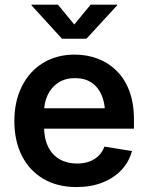

<svg xmlns="http://www.w3.org/2000/svg" viewBox="-20 -777 623 809"><path d="M302.7 11.2Q221.7 11.2 162.8 -23.4Q104 -58.1 72.3 -120.6Q40.5 -183.1 40.5 -267.1Q40.5 -349.6 72 -412.8Q103.5 -476.1 160.9 -511.5Q218.3 -546.9 294.9 -546.9Q346.2 -546.9 391.4 -530Q436.5 -513.2 470.9 -479.2Q505.4 -445.3 524.9 -393.8Q544.4 -342.3 544.4 -272.9V-234.9H98.1V-320.8H481.4L422.9 -295.9Q422.9 -341.8 408.2 -376Q393.6 -410.2 365.5 -429Q337.4 -447.8 295.9 -447.8Q254.9 -447.8 225.6 -428.7Q196.3 -409.7 180.9 -376.7Q165.5 -343.8 165.5 -302.7V-244.6Q165.5 -194.3 182.6 -159.2Q199.7 -124 231.2 -106Q262.7 -87.9 304.7 -87.9Q333 -87.9 356 -96.2Q378.9 -104.5 395.3 -120.4Q411.6 -136.2 419.9 -159.2L536.1 -140.6Q523.9 -95.2 491.9 -61Q460 -26.9 411.6 -7.8Q363.3 11.2 302.7 11.2ZM224.1 -757.3 293 -673.8 361.8 -757.3H473.6V-754.4L344.2 -613.8H241.2L112.8 -754.4V-757.3Z"/></svg>

Font: Inter 18pt SemiBold
Style: Regular
Weight: 600
Designer: Rasmus Andersson
Foundry: rsms
Version: Version 4.001;git-66647c0bb